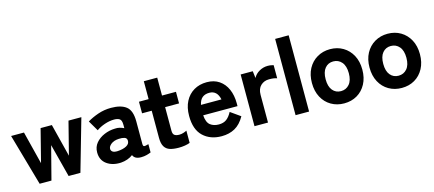

<svg xmlns="http://www.w3.org/2000/svg" viewBox="-53 -1215 3904 1729"><g transform="rotate(-15 1899.0 -350.0)"><path d="M154 0 17 -482H137L214 -176L292 -482H397L474 -176L552 -482H672L534 0H424L344 -309L264 0Z M911 6Q832 10 779.5 -28Q727 -66 727 -138Q727 -189 757.5 -225.5Q788 -262 836.5 -282.5Q885 -303 937 -304Q960 -306 981 -300.5Q1002 -295 1020 -286V-318Q1020 -360 1002 -372.5Q984 -385 951 -385Q908 -385 862.5 -369.5Q817 -354 784 -330L727 -427Q769 -453 827.5 -473.5Q886 -494 951 -494Q1044 -494 1092 -456Q1140 -418 1140 -318V-108Q1140 -87 1149.5 -84Q1159 -81 1192 -91V-14Q1176 -7 1152 -0.5Q1128 6 1099 6Q1040 6 1024 -34Q978 1 911 6ZM908 -102Q961 -105 992.5 -122.5Q1024 -140 1022 -171Q1021 -194 999.5 -201Q978 -208 947 -206Q901 -204 874 -182.5Q847 -161 848 -137Q849 -120 863.5 -110.5Q878 -101 908 -102Z M1449 11Q1401 11 1367.5 0.5Q1334 -10 1316.5 -39Q1299 -68 1299 -121V-374H1209V-482H1299V-649H1424V-482H1554V-374H1424V-154Q1424 -123 1439.5 -112Q1455 -101 1484 -101Q1504 -101 1523.5 -107.5Q1543 -114 1554 -120V-6Q1535 2 1506.5 6.5Q1478 11 1449 11Z M1850 11Q1744 11 1678 -51.5Q1612 -114 1612 -241Q1612 -320 1641.5 -376.5Q1671 -433 1723 -463.5Q1775 -494 1843 -494Q1911 -494 1958.5 -461.5Q2006 -429 2031 -372Q2056 -315 2056 -241V-214H1736Q1741 -147 1772.5 -122.5Q1804 -98 1852 -98Q1896 -98 1924 -119Q1952 -140 1974 -182L2066 -117Q2027 -48 1973.5 -18.5Q1920 11 1850 11ZM1741 -310H1932Q1914 -396 1841 -396Q1801 -396 1776 -376Q1751 -356 1741 -310Z M2157 0V-482H2270L2278 -417Q2296 -452 2333 -473Q2370 -494 2411 -494Q2428 -494 2442 -491.5Q2456 -489 2466 -486V-364Q2451 -369 2434 -371.5Q2417 -374 2392 -374Q2346 -374 2314.5 -344.5Q2283 -315 2283 -258V0Z M2540 0V-711H2666V0Z M2992 11Q2925 11 2871.5 -20Q2818 -51 2787.5 -108Q2757 -165 2757 -241Q2757 -318 2787.5 -374.5Q2818 -431 2871.5 -462.5Q2925 -494 2992 -494Q3060 -494 3113 -462.5Q3166 -431 3196.5 -374.5Q3227 -318 3227 -241Q3227 -165 3196.5 -108Q3166 -51 3113 -20Q3060 11 2992 11ZM2992 -103Q3040 -103 3070.5 -138.5Q3101 -174 3101 -241Q3101 -309 3070.5 -344.5Q3040 -380 2992 -380Q2944 -380 2914.5 -344.5Q2885 -309 2885 -241Q2885 -174 2914.5 -138.5Q2944 -103 2992 -103Z M3529 11Q3462 11 3408.5 -20Q3355 -51 3324.5 -108Q3294 -165 3294 -241Q3294 -318 3324.5 -374.5Q3355 -431 3408.5 -462.5Q3462 -494 3529 -494Q3597 -494 3650 -462.5Q3703 -431 3733.5 -374.5Q3764 -318 3764 -241Q3764 -165 3733.5 -108Q3703 -51 3650 -20Q3597 11 3529 11ZM3529 -103Q3577 -103 3607.5 -138.5Q3638 -174 3638 -241Q3638 -309 3607.5 -344.5Q3577 -380 3529 -380Q3481 -380 3451.5 -344.5Q3422 -309 3422 -241Q3422 -174 3451.5 -138.5Q3481 -103 3529 -103Z"/></g></svg>

Font: Zen Kaku Gothic Antique Black
Style: Regular
Weight: 900
Designer: Yoshimichi Ohira
Foundry: Positype
Version: Version 1.001